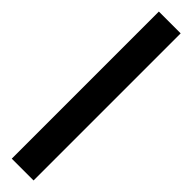

<svg xmlns="http://www.w3.org/2000/svg" viewBox="16 -1031 467 467"><g transform="rotate(-45 250.0 -797.5)"><path d="M503 -760H-3V-835H503Z"/></g></svg>

Font: Noto Sans Kannada Medium
Style: Regular
Weight: 500
Designer: Jelle Bosma - Monotype Design Team
Foundry: Monotype Imaging Inc.
Version: Version 2.005; ttfautohint (v1.8.4.7-5d5b)